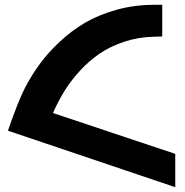

<svg xmlns="http://www.w3.org/2000/svg" viewBox="-20 -757 774 805"><path d="M714.8 27.8 13.2 -209Q55.2 -331.1 85 -389.2Q111.8 -440.9 146 -487.8Q180.2 -534.7 229.7 -581.3Q279.3 -627.9 336.2 -661.4Q393.1 -694.8 468 -715.8Q543 -736.8 625 -736.8H660.2V-604L625 -603Q559.6 -601.6 500.7 -582Q441.9 -562.5 397.7 -532.2Q353.5 -502 314.9 -460Q276.4 -418 250 -375Q223.6 -332 202.1 -283.2L714.8 -111.8Z"/></svg>

Font: Telcell.Market
Style: Bold
Weight: 700
Designer: Rasmus Andersson, Sedrak Mkrtchyan
Version: Version 3.019;git-0a5106e0b